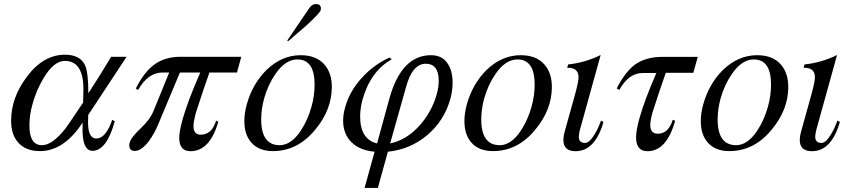

<svg xmlns="http://www.w3.org/2000/svg" viewBox="-20 -731 4220 953"><path d="M439 17.6Q394 17.6 390.1 -70.3Q389.2 -82 390.1 -122.6Q297.4 19 178.2 19Q106.4 19 68.8 -25.4Q34.7 -64.9 35.2 -132.3Q35.2 -245.6 112.3 -348.6Q194.3 -459.5 302.2 -459.5Q378.4 -459.5 402.8 -405.8Q418.5 -368.7 418.5 -268.1Q479.5 -361.3 531.7 -449.2H608.4L418 -160.6Q417 -132.8 417 -124Q417 -43.5 458 -43.5Q504.9 -43.5 537.1 -136.2L549.8 -128.9Q508.8 17.6 439 17.6ZM394 -288.6Q394 -428.7 301.8 -428.7Q247.1 -428.7 196.3 -343.3Q160.6 -283.7 141.6 -215.3Q126 -160.2 126 -108.4Q126 -10.3 188.5 -10.3Q239.7 -10.3 306.2 -94.7Q311 -100.1 392.6 -222.2Q394 -291.5 394 -288.6Z M1019.5 -371.1Q995.1 -303.7 952.1 -170.9Q940.4 -126.5 940.4 -104.5Q940.4 -62.5 976.6 -62.5Q1031.2 -62.5 1052.7 -132.3L1063.5 -126.5Q1021.5 19.5 925.3 19.5Q870.1 19.5 869.6 -45.9Q869.6 -79.1 887.2 -141.6Q911.6 -228.5 974.1 -371.1H873L766.1 -115.7Q746.6 -68.4 720.2 -32.2Q682.1 18.6 648.4 18.1Q621.6 18.1 621.6 -10.3Q621.6 -17.6 624 -24.4Q630.4 -48.8 677.2 -92.8Q724.1 -136.7 741.7 -179.7L819.8 -371.1H786.6Q714.8 -371.1 665.5 -284.7L653.8 -291Q694.8 -372.6 744.1 -409.2Q797.9 -449.7 878.4 -449.2H1177.7L1156.2 -371.1Z M1334.5 19Q1264.2 19 1226.6 -24.4Q1192.4 -64 1192.9 -131.3Q1192.9 -170.9 1205.6 -215.3Q1233.4 -314 1301.8 -382.8Q1378.4 -457 1472.2 -457Q1549.8 -457 1589.8 -411.1Q1627 -369.1 1627 -299.8Q1627 -186.5 1545.4 -88.4Q1458 19 1334.5 19ZM1456.1 -436Q1396.5 -436 1347.2 -363.8Q1310.1 -310.1 1291 -242.2Q1276.9 -190.4 1276.4 -138.7Q1276.4 -10.7 1367.7 -10.3Q1424.8 -10.3 1472.7 -82Q1507.3 -134.3 1525.9 -200.7Q1541.5 -255.9 1541.5 -311Q1541.5 -436 1456.1 -436ZM1498.5 -602.5Q1495.6 -600.1 1409.7 -525.9L1405.8 -529.8Q1442.4 -585 1517.6 -694.3Q1529.3 -710.9 1548.8 -710.9Q1572.8 -710.9 1572.8 -688Q1572.8 -684.1 1571.8 -681.2Q1568.4 -666 1498.5 -602.5Z M1905.3 22 1855.5 201.7H1789.6L1839.4 22Q1765.6 15.6 1724.4 -25.4Q1683.1 -66.4 1683.1 -132.3Q1683.1 -164.1 1693.4 -199.2Q1714.8 -276.9 1774.4 -343Q1834 -409.2 1913.1 -445.3L1924.3 -436.5Q1819.3 -377.9 1779.3 -236.3Q1767.6 -192.9 1767.6 -152.8Q1767.6 -39.6 1851.6 -19L1912.1 -239.7Q1972.2 -457.5 2119.6 -457Q2174.3 -457 2201.7 -416Q2226.1 -380.4 2226.6 -321.3Q2226.6 -280.8 2215.3 -240.2Q2185.1 -131.8 2100.8 -60.5Q2016.6 10.7 1905.3 22ZM2093.3 -414.6Q2026.9 -414.6 1995.6 -299.8L1916.5 -19Q2000.5 -36.6 2066.4 -112.3Q2124 -178.7 2147.5 -262.7Q2157.7 -298.3 2157.7 -330.6Q2157.2 -414.6 2093.3 -414.6Z M2426.8 19Q2356.4 19 2318.8 -24.4Q2284.7 -64 2285.2 -131.3Q2285.2 -170.9 2297.9 -215.3Q2325.7 -314 2394 -382.8Q2470.7 -457 2564.5 -457Q2642.1 -457 2682.1 -411.1Q2719.2 -369.1 2719.2 -299.8Q2719.2 -186.5 2637.7 -88.4Q2550.3 19 2426.8 19ZM2548.3 -436Q2488.8 -436 2439.5 -363.8Q2402.3 -310.1 2383.3 -242.2Q2369.1 -190.4 2368.7 -138.7Q2368.7 -10.7 2460 -10.3Q2517.1 -10.3 2564.9 -82Q2599.6 -134.3 2618.2 -200.7Q2633.8 -255.9 2633.8 -311Q2633.8 -436 2548.3 -436Z M2836.9 19.5Q2775.9 19.5 2776.4 -37.1Q2776.4 -53.7 2781.7 -73.7L2835 -265.1Q2853 -330.6 2851.6 -353Q2847.7 -396.5 2795.4 -394.5L2799.8 -411.1Q2884.3 -419.9 2961.4 -458L2858.4 -86.4Q2853 -64.9 2853 -52.2Q2853 -21.5 2883.8 -21.5Q2905.8 -21.5 2932.1 -65.4Q2951.2 -97.2 2962.9 -132.3L2975.6 -126Q2933.6 19.5 2836.9 19.5Z M3284.7 -369.6Q3260.7 -303.2 3218.3 -171.9Q3208 -133.3 3207.5 -110.8Q3207.5 -67.4 3245.1 -67.4Q3298.3 -67.4 3319.3 -136.7L3331.1 -131.3Q3288.6 19.5 3194.3 19.5Q3137.2 19.5 3137.2 -48.8Q3137.2 -85.4 3154.8 -147Q3178.7 -232.4 3237.8 -368.7H3170.4Q3100.1 -368.7 3054.2 -284.7L3041 -292Q3083 -374 3130.9 -409.7Q3184.1 -448.2 3265.6 -448.7H3443.4L3421.4 -369.6Z M3600.1 19Q3529.8 19 3492.2 -24.4Q3458 -64 3458.5 -131.3Q3458.5 -170.9 3471.2 -215.3Q3499 -314 3567.4 -382.8Q3644 -457 3737.8 -457Q3815.4 -457 3855.5 -411.1Q3892.6 -369.1 3892.6 -299.8Q3892.6 -186.5 3811 -88.4Q3723.6 19 3600.1 19ZM3721.7 -436Q3662.1 -436 3612.8 -363.8Q3575.7 -310.1 3556.6 -242.2Q3542.5 -190.4 3542 -138.7Q3542 -10.7 3633.3 -10.3Q3690.4 -10.3 3738.3 -82Q3772.9 -134.3 3791.5 -200.7Q3807.1 -255.9 3807.1 -311Q3807.1 -436 3721.7 -436Z M4010.3 19.5Q3949.2 19.5 3949.7 -37.1Q3949.7 -53.7 3955.1 -73.7L4008.3 -265.1Q4026.4 -330.6 4024.9 -353Q4021 -396.5 3968.8 -394.5L3973.1 -411.1Q4057.6 -419.9 4134.8 -458L4031.7 -86.4Q4026.4 -64.9 4026.4 -52.2Q4026.4 -21.5 4057.1 -21.5Q4079.1 -21.5 4105.5 -65.4Q4124.5 -97.2 4136.2 -132.3L4148.9 -126Q4106.9 19.5 4010.3 19.5Z"/></svg>

Font: Accordance
Style: Italic
Weight: 400
Italic angle: -11°
Version: Version 1.2 (build January 31, 2020) Miklal Software Solutio